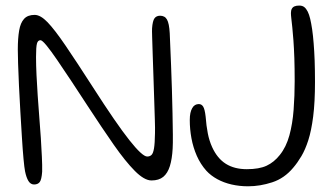

<svg xmlns="http://www.w3.org/2000/svg" viewBox="-20 -639 1198 690"><path d="M102.5 24Q90 24 82.2 11.5Q74.5 -1 70 -23.5Q67.5 -36 64.5 -68.2Q61.5 -100.5 58.8 -144.8Q56 -189 53.2 -237.2Q50.5 -285.5 48.2 -330.8Q46 -376 45 -410.8Q44 -445.5 44 -461Q44 -501.5 48.8 -529.2Q53.5 -557 66.5 -571.2Q79.5 -585.5 104.5 -585.5Q125.5 -585.5 151 -559Q176.5 -532.5 215.5 -475.2Q254.5 -418 314 -325.5Q398 -194.5 444.8 -135.5Q491.5 -76.5 509 -76.5Q518.5 -76.5 524.5 -82.2Q530.5 -88 533.5 -106Q536.5 -124 537 -160.5Q537.5 -176 536.5 -207.8Q535.5 -239.5 534.2 -280Q533 -320.5 531.5 -362.8Q530 -405 528.8 -442.2Q527.5 -479.5 526.8 -505.2Q526 -531 526.5 -537.5Q528.5 -564 535.2 -573.2Q542 -582.5 555.5 -582.5Q563.5 -582.5 569.8 -579.2Q576 -576 580 -569Q584 -562 586.5 -549.8Q589 -537.5 590 -519.5Q590.5 -507 591.8 -476.2Q593 -445.5 594.8 -404.2Q596.5 -363 597.8 -318Q599 -273 600 -230.8Q601 -188.5 601.2 -155.5Q601.5 -122.5 600.5 -105.5Q598.5 -68 590.5 -42.2Q582.5 -16.5 566.8 -3.5Q551 9.5 524.5 9.5Q498.5 9.5 464.5 -24.8Q430.5 -59 388.5 -119.2Q346.5 -179.5 296.5 -256Q265 -304.5 236.5 -347.5Q208 -390.5 185.2 -423.8Q162.5 -457 147 -475.8Q131.5 -494.5 125.5 -494.5Q116 -494.5 112.8 -482.5Q109.5 -470.5 109.5 -434Q109.5 -405 111.2 -369.5Q113 -334 115.5 -295.5Q118 -257 121.2 -218Q124.5 -179 126.8 -142.5Q129 -106 130.5 -75.2Q132 -44.5 131.5 -22Q129.5 6.5 122.8 15.2Q116 24 102.5 24ZM871.5 30.5Q840.5 30.5 812.2 24Q784 17.5 760.8 4.8Q737.5 -8 721.5 -25.5Q700.5 -49 687.2 -79.2Q674 -109.5 668 -142.2Q662 -175 662 -207.5Q662 -222 664.2 -232.5Q666.5 -243 670.8 -250.5Q675 -258 681 -261.5Q687 -265 694.5 -265Q704.5 -265 710.2 -255.8Q716 -246.5 719 -220Q721.5 -186.5 726.8 -159.8Q732 -133 742.5 -110Q761 -69.5 791.8 -50.2Q822.5 -31 867 -31Q911.5 -31 938.2 -43.5Q965 -56 985.5 -82Q1008.5 -110.5 1020 -152.5Q1031.5 -194.5 1035.2 -244.8Q1039 -295 1039 -347.5Q1039 -394 1037.8 -430.2Q1036.5 -466.5 1034.5 -493.8Q1032.5 -521 1030.5 -540.2Q1028.5 -559.5 1027 -572Q1025.5 -584.5 1025.5 -592Q1025.5 -601.5 1028.8 -607.5Q1032 -613.5 1038.5 -616.2Q1045 -619 1055.5 -619Q1066.5 -619 1073.5 -613.5Q1080.5 -608 1086 -597Q1091 -587 1094.8 -571.2Q1098.5 -555.5 1101.8 -533.5Q1105 -511.5 1107.2 -483.2Q1109.5 -455 1110.8 -420.8Q1112 -386.5 1112 -345Q1112 -271.5 1105.5 -220.5Q1099 -169.5 1088 -135.2Q1077 -101 1063 -77.5Q1049 -54 1034 -36.5Q1002 2 958.2 16.2Q914.5 30.5 871.5 30.5Z"/></svg>

Font: Gluten ExtraLight
Style: Regular
Weight: 250
Designer: Tyler Finck
Foundry: Etcetera Type Company
Version: Version 1.300